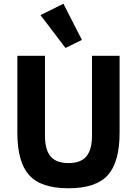

<svg xmlns="http://www.w3.org/2000/svg" viewBox="-20 -997 734 1029"><path d="M331 -740 197 -916 320 -977 419 -783ZM73 -286V-698H221V-270Q221 -195 251 -159Q281 -123 347 -123Q413 -123 443 -159Q473 -195 473 -270V-698H621V-286Q621 -129 558 -58.5Q495 12 347 12Q199 12 136 -58.5Q73 -129 73 -286Z"/></svg>

Font: Anuphan
Style: Bold
Weight: 700
Designer: Mike Abbink, Paul van der Laan, Pieter van Rosmalen, Mint Tantisuwanna
Foundry: Bold Monday; Cadson Demak
Version: Version 3.002;hotconv 1.0.109;makeotfexe 2.5.65596